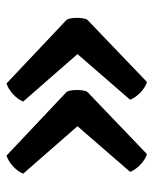

<svg xmlns="http://www.w3.org/2000/svg" viewBox="39 -550 472 591"><g transform="rotate(-90 275.5 -254.0)"><path d="M183 -252 37 -419Q43 -435 59.2 -450Q75.5 -465 92.5 -470.5L289.5 -284.5Q294.5 -272.5 294.5 -253.8Q294.5 -235 289.5 -222.5L97 -38Q80 -43.5 64.2 -58.8Q48.5 -74 42.5 -90ZM405 -252 259 -419Q265 -435 281.2 -450Q297.5 -465 314.5 -470.5L511.5 -284.5Q516.5 -272.5 516.5 -253.8Q516.5 -235 511.5 -222.5L319 -38Q302 -43.5 286.2 -58.8Q270.5 -74 264.5 -90Z"/></g></svg>

Font: Signika Negative SC
Style: Regular
Weight: 400
Designer: Anna Giedryś
Foundry: Anna Giedryś
Version: Version 2.000; ttfautohint (v1.8.3) -l 8 -r 50 -G 200 -x 9 -